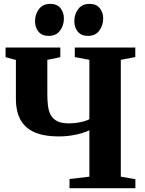

<svg xmlns="http://www.w3.org/2000/svg" viewBox="-20 -994 766 1014"><path d="M452 -306Q418 -290 375.2 -281.8Q332.5 -273.5 291.5 -273.5Q243 -273.5 205.5 -281.8Q168 -290 141.2 -306.5Q114.5 -323 97.2 -347Q80 -371 72 -402.5Q64 -434 64 -472V-677.5L9.5 -692V-743H298.5V-692L230 -678V-496Q230 -464 233.2 -436.2Q236.5 -408.5 247.8 -387.2Q259 -366 282 -354.2Q305 -342.5 344.5 -342.5Q365.5 -342.5 386 -345.5Q406.5 -348.5 424 -353.5Q441.5 -358.5 452 -364.5V-678L375 -692.5V-743H694.5V-692.5L618 -678V-61L695 -47.5V0H347V-48.5L452 -61ZM236.5 -804.5Q201.5 -804.5 183.2 -827Q165 -849.5 165 -881.5Q165 -919 185.8 -946.2Q206.5 -973.5 245 -973.5H246Q281.5 -973.5 299.5 -950.8Q317.5 -928 317.5 -896.5Q317.5 -860 297 -832.2Q276.5 -804.5 237.5 -804.5ZM444 -804.5Q409 -804.5 390.8 -827Q372.5 -849.5 372.5 -881.5Q372.5 -919 393.2 -946.2Q414 -973.5 452.5 -973.5H453.5Q489 -973.5 507 -950.8Q525 -928 525 -896.5Q525 -860 504.5 -832.2Q484 -804.5 445 -804.5Z"/></svg>

Font: Merriweather 60pt ExtraBold
Style: Regular
Weight: 800
Version: Version 2.100